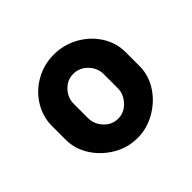

<svg xmlns="http://www.w3.org/2000/svg" viewBox="-94 -862 532 532"><g transform="rotate(-45 172.0 -596.0)"><path d="M316 -624V-569Q316 -533.7 296 -502.3Q276 -471 242.4 -451.5Q208.7 -432 171.5 -432Q133 -432 100 -451.5Q67 -471 47 -502.3Q27 -533.7 27 -569V-624Q27 -660.1 46.5 -691.6Q66 -723 98.8 -741.5Q131.5 -760 170.9 -760Q209 -760 242.4 -741.6Q275.9 -723.1 295.9 -692Q316 -660.9 316 -624ZM170.9 -684Q146.9 -684 129.9 -665.9Q113 -647.8 113 -624V-569Q113 -544.6 130.1 -526.3Q147.2 -508 171.5 -508Q195 -508 212.5 -526.7Q230 -545.4 230 -569V-624Q230 -647.8 212.5 -665.9Q195 -684 170.9 -684Z"/></g></svg>

Font: Dosis
Style: Regular
Weight: 400
Designer: Edgar Tolentino, Pablo Impallari, Igino Marini
Foundry: Edgar Tolentino, Pablo Impallari, Igino Marini
Version: Version 1.007;Glyphs 3.1.1 (3134)